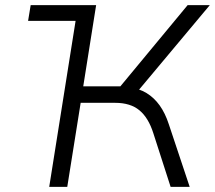

<svg xmlns="http://www.w3.org/2000/svg" viewBox="-20 -725 834 745"><path d="M89 -644 99 -705H353L343 -644ZM171 0 283 -705H353L303 -390H460L433 -373L708 -705H794L507 -362L480 -386Q519 -382 548.5 -364Q578 -346 599.5 -316Q621 -286 635 -243L716 0H642L575 -208Q556 -268 521 -297Q486 -326 427 -326H293L241 0Z"/></svg>

Font: Nunito Sans 7pt Light
Style: Italic
Weight: 300
Italic angle: -9°
Designer: Vernon Adams
Foundry: Vernon Adams
Version: Version 3.101;gftools[0.9.27]